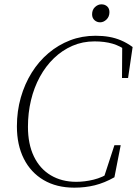

<svg xmlns="http://www.w3.org/2000/svg" viewBox="-20 -852 632 886"><path d="M323 14Q241 14 181.5 -21Q122 -56 90 -119.5Q58 -183 58 -269Q58 -339 76 -402Q94 -465 126.5 -517Q159 -569 204 -607Q249 -645 303.5 -666Q358 -687 421 -687Q454 -687 483 -682Q512 -677 539 -665.5Q566 -654 592 -635L571 -492H543L544 -642L567 -616Q535 -640 499 -650.5Q463 -661 416 -661Q361 -661 314 -640.5Q267 -620 229 -583.5Q191 -547 164 -497.5Q137 -448 123 -389.5Q109 -331 109 -267Q109 -187 136.5 -130Q164 -73 214.5 -43Q265 -13 332 -13Q371 -13 412 -23Q453 -33 491 -58L458 -29L508 -182H537L508 -34Q462 -8 417.5 3Q373 14 323 14ZM442 -749Q427 -749 416 -759Q405 -769 405 -786Q405 -807 418.5 -819.5Q432 -832 448 -832Q464 -832 474.5 -822.5Q485 -813 485 -796Q485 -775 471.5 -762Q458 -749 442 -749Z"/></svg>

Font: Source Serif 4 36pt Light
Style: Italic
Weight: 300
Italic angle: -12°
Designer: Frank Grießhammer
Foundry: Adobe Systems Incorporated
Version: Version 4.004;hotconv 1.0.116;makeotfexe 2.5.65601